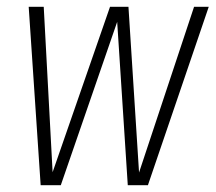

<svg xmlns="http://www.w3.org/2000/svg" viewBox="-20 -542 631 562"><path d="M591 -522 413 0H354L323 -478L158 0H99L64 -522H108L134 -38L302 -522H356L387 -37L548 -522Z"/></svg>

Font: Fira Sans Extra Condensed ExtraLight
Style: Italic
Weight: 275
Width: 3
Italic angle: -8°
Designer: Carrois Corporate & Edenspiekermann AG
Foundry: Carrois Corporate GbR & Edenspiekermann AG
Version: Version 4.203